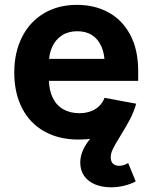

<svg xmlns="http://www.w3.org/2000/svg" viewBox="-20 -573 636 803"><path d="M39.7 -270.1Q39.7 -353.7 72.1 -417.8Q104.4 -482 163.8 -517.4Q223.1 -552.7 301.9 -552.7Q375 -552.7 432.8 -521.7Q490.6 -490.7 524.2 -428.4Q557.9 -366 557.9 -275.8V-234.7H99.8V-326.9H486.6L418.1 -302.2Q418.1 -345.3 405 -376.6Q391.8 -408 366.2 -425.2Q340.5 -442.4 303 -442.4Q265.9 -442.4 239.2 -425.1Q212.5 -407.7 198.5 -377.5Q184.5 -347.3 184.5 -308.7V-243.8Q184.5 -197.4 200.1 -165Q215.7 -132.5 244.4 -116.1Q273.2 -99.6 311.6 -99.6Q337.2 -99.6 358.2 -107Q379.2 -114.5 394.3 -128.8Q409.3 -143.1 417.2 -163.8L549.6 -139.3Q536.2 -93.6 503.4 -59.9Q470.6 -26.1 421.2 -7.7Q371.8 10.7 309.3 10.7Q226.1 10.7 165.4 -23.5Q104.6 -57.6 72.2 -120.9Q39.7 -184.3 39.7 -270.1ZM315.7 107.1Q315.7 85.2 323.3 64.7Q330.9 44.2 344.2 24.7Q357.5 5.2 378.3 -19.3L549.6 -139.3Q539.3 -103.9 523.4 -73.6Q507.4 -43.2 483.2 -4.1Q462.1 29.7 452.6 48.8Q443.1 68 443.1 84.5Q443.1 101.7 452.1 111.1Q461 120.4 478.4 120.4Q496.9 120.4 516.1 109.1L547.6 185.6Q528 196.6 500.7 203.4Q473.4 210.3 444.4 210.3Q406.2 210.3 377.1 198Q348.1 185.7 331.9 162.5Q315.7 139.2 315.7 107.1Z"/></svg>

Font: Raveo Variable
Style: Regular
Weight: 400
Designer: Jakub Foglar, Rasmus Andersson (Inter)
Foundry: Jakubfoglar.com
Version: Version 1.000;Glyphs 3.2.3 (3260)